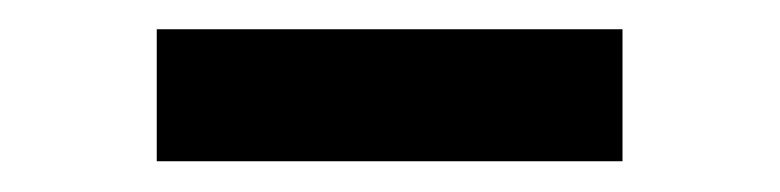

<svg xmlns="http://www.w3.org/2000/svg" viewBox="-20 -736 520 128"><path d="M395 -716.5V-628.5H84.5V-716.5Z"/></svg>

Font: Merriweather 72pt ExtraBold
Style: Regular
Weight: 800
Version: Version 2.100